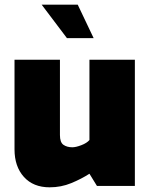

<svg xmlns="http://www.w3.org/2000/svg" viewBox="-20 -794 640 820"><path d="M192 6Q122 6 82 -38.5Q42 -83 42 -156V-539H236V-217Q236 -186 251 -175.5Q266 -165 289 -165Q304 -165 327.5 -174Q351 -183 362 -196V-539H556V0H394L362 -52Q328 -30 284.5 -12Q241 6 192 6ZM266 -631 158 -774H312L380 -631Z"/></svg>

Font: Exo Thin Black
Style: Regular
Weight: 900
Version: Version 2.000